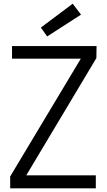

<svg xmlns="http://www.w3.org/2000/svg" viewBox="-20 -1018 576 1038"><path d="M498 -70V0H35V-64L417 -701H45V-769H502L501 -704L122 -70ZM235 -821 201 -869 373 -998 418 -939Z"/></svg>

Font: Yaldevi
Style: Regular
Weight: 400
Designer: Sol Matas, Rajitha Manaperi, Kosala Senevirathne
Foundry: Mooniak
Version: Version 1.100